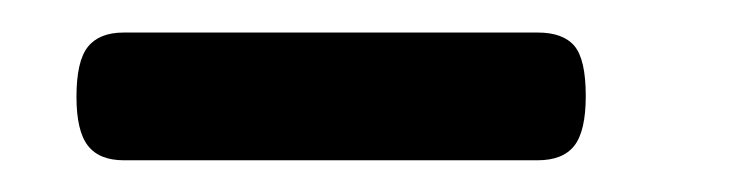

<svg xmlns="http://www.w3.org/2000/svg" viewBox="-20 -639 460 118"><path d="M27 -579.5Q27 -601.5 34 -610.2Q41 -619 56 -619H310.5Q326 -619 333 -610.8Q340 -602.5 340 -580Q340 -558.5 333 -549.5Q326 -540.5 310.5 -540.5H56Q41 -540.5 34 -549.5Q27 -558.5 27 -579.5Z"/></svg>

Font: Fraunces 72pt S000 Black
Style: Regular
Weight: 900
Version: Version 1.000; ttfautohint (v1.8.3)